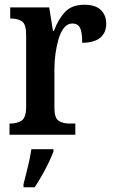

<svg xmlns="http://www.w3.org/2000/svg" viewBox="-20 -567 480 808"><path d="M20 0V-47H23Q52 -47 71 -59.5Q90 -72 90 -119V-421Q90 -465 72.5 -477Q55 -489 26 -489H23V-536H187L203 -437H207Q225 -486 253.5 -516.5Q282 -547 335 -547Q382 -547 404.5 -525Q427 -503 427 -467Q427 -429 401.5 -408Q376 -387 326 -387Q326 -429 317.5 -448.5Q309 -468 284 -468Q264 -468 249.5 -450Q235 -432 226.5 -403Q218 -374 213.5 -341Q209 -308 209 -278V-114Q209 -70 227 -58.5Q245 -47 271 -47H297V0ZM79 208Q87 176 97 136Q107 96 112 61H205V71Q197 92 184 119Q171 146 155.5 173Q140 200 126 221H79Z"/></svg>

Font: Noto Serif Thai Condensed SemiBold
Style: Regular
Weight: 600
Width: 3
Designer: Monotype Design Team
Foundry: Monotype Imaging Inc.
Version: Version 2.002; ttfautohint (v1.8.4.7-5d5b)